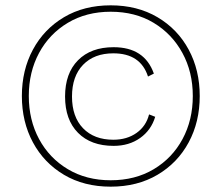

<svg xmlns="http://www.w3.org/2000/svg" viewBox="-20 -690 831 720"><path d="M395 10Q295 10 220 -34.5Q145 -79 103.5 -156Q62 -233 62 -330Q62 -427 103.5 -504Q145 -581 220 -625.5Q295 -670 395 -670Q495 -670 570.5 -625.5Q646 -581 687.5 -504Q729 -427 729 -330Q729 -233 687.5 -156Q646 -79 570.5 -34.5Q495 10 395 10ZM395 -14Q487 -14 556.5 -55.5Q626 -97 664.5 -168.5Q703 -240 703 -330Q703 -420 664 -491.5Q625 -563 556 -604.5Q487 -646 395 -646Q304 -646 234.5 -604.5Q165 -563 126.5 -491.5Q88 -420 88 -330Q88 -240 126.5 -168.5Q165 -97 234.5 -55.5Q304 -14 395 -14ZM406 -143Q321 -143 272.5 -192Q224 -241 224 -328Q224 -415 272.5 -464Q321 -513 406 -513Q522 -513 557 -414L535 -403Q507 -490 405 -490Q333 -490 291.5 -447Q250 -404 250 -328Q250 -252 291.5 -209Q333 -166 405 -166Q456 -166 492 -191.5Q528 -217 539 -261L562 -252Q547 -202 505.5 -172.5Q464 -143 406 -143Z"/></svg>

Font: Work Sans ExtraLight
Style: Regular
Weight: 200
Designer: Wei Huang
Foundry: Wei Huang
Version: Version 2.010; ttfautohint (v1.8.3)